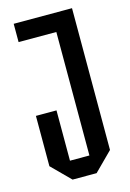

<svg xmlns="http://www.w3.org/2000/svg" viewBox="-109 -755 549 811"><g transform="rotate(-15 165.0 -350.0)"><path d="M25 -80V-300H115V-80H200V-620H35V-700H290V-80L210 0H105Z"/></g></svg>

Font: Tektur Condensed
Style: Regular
Weight: 400
Width: 3
Designer: Adam Jagosz
Foundry: Adam Jagosz
Version: Version 1.005;gftools[0.9.30]